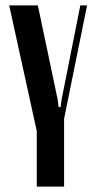

<svg xmlns="http://www.w3.org/2000/svg" viewBox="-20 -515 355 710"><path d="M217 -76V175H116V-30L14 -495H120L193 -148L197 -119H204L208 -148L277 -495H302Z"/></svg>

Font: Moniqa Extra Bold Narrow Heading
Style: Regular
Weight: 800
Width: 4
Designer: Rajesh Rajput
Foundry: Rajesh Rajput
Version: Version 1.000;December 15, 2022;FontCreator 14.0.0.2794 32-b